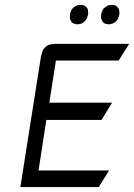

<svg xmlns="http://www.w3.org/2000/svg" viewBox="-20 -763 547 783"><path d="M63 0 147 -532.2 151.9 -549.8 154.8 -559.1 160.2 -565.9 169.9 -575.2 178.2 -580.1 187 -582 203.1 -584H506.8L463.9 -516.1H208L181.2 -344.2H437L394 -273.9H168.9L137.2 -67.9H424.8L382.8 0ZM265.1 -686V-689.9V-699.2L266.1 -708L269 -716.8L271 -721.2L276.9 -730L283.2 -734.9L292 -740.2L294.9 -741.2L304.2 -743.2H313L320.8 -741.2L324.2 -740.2L331.1 -734.9L335.9 -730L338.9 -721.2V-716.8L339.8 -708L337.9 -699.2L335 -689.9L333 -686L327.1 -678.2L320.8 -671.9L313 -667L309.1 -666L299.8 -664.1H292L284.2 -666L279.8 -667L272.9 -671.9L269 -678.2ZM392.1 -689.9V-699.2L393.1 -708L397 -716.8L397.9 -721.2L403.8 -730L411.1 -734.9L418.9 -740.2L422.9 -741.2L432.1 -743.2H439.9L448.2 -741.2L452.1 -740.2L458 -734.9L462.9 -730L465.8 -721.2L466.8 -716.8V-708L465.8 -699.2L461.9 -689.9L460.9 -686L455.1 -678.2L448.2 -671.9L439.9 -667L436 -666L426.8 -664.1H418.9L411.1 -666L407.2 -667L400.9 -671.9L396 -678.2L393.1 -686Z"/></svg>

Font: Petahja
Style: Italic
Weight: 400
Designer: T. Christopher White
Version: Version 1.1